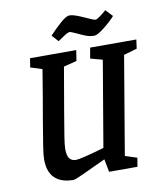

<svg xmlns="http://www.w3.org/2000/svg" viewBox="-87 -845 786 925"><g transform="rotate(-10 306.5 -383.0)"><path d="M542 -542 461 -62 519 -43 512 0H373L361 -63Q209 9 200 9Q138 9 106.5 -21.5Q75 -52 75 -113Q75 -133 81.5 -175Q88 -217 103 -306Q118 -389 143 -543L86 -561L93 -605H319L311 -553L247 -537L210 -322Q197 -246 190.5 -204.5Q184 -163 184 -145Q184 -110 195.5 -97Q207 -84 226 -84Q249 -84 366 -118L437 -537L378 -553L387 -605H613L607 -561ZM334 -684Q329 -686 318 -691Q307 -696 302 -696Q293 -696 269 -679.5Q245 -663 243 -662L214 -694Q239 -721 269 -748Q299 -775 315 -775Q330 -775 349 -768Q368 -761 394 -749Q428 -733 436 -733Q443 -733 460 -745.5Q477 -758 490 -770L522 -736Q503 -714 468 -686Q433 -658 417 -658Q397 -658 379 -664.5Q361 -671 334 -684Z"/></g></svg>

Font: Grenze Medium
Style: Italic
Weight: 500
Italic angle: -10°
Designer: Renata Polastri
Foundry: Omnibus-Type
Version: Version 1.002; ttfautohint (v1.8)